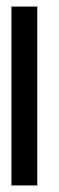

<svg xmlns="http://www.w3.org/2000/svg" viewBox="-20 -567 179 587"><path d="M15 0H94V-547H15Z"/></svg>

Font: League Gothic Condensed
Style: Regular
Weight: 400
Width: 3
Designer: The League of Moveable Type
Version: Version 1.600; ttfautohint (v1.8.3)